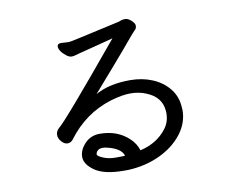

<svg xmlns="http://www.w3.org/2000/svg" viewBox="-79 -817 1158 937"><g transform="rotate(-10 500.0 -349.0)"><path d="M433 -55Q468 -55 480 -56Q471 -89 416 -106Q395 -113 379 -113Q363 -113 354 -105Q345 -97 345 -86Q345 -78 372 -66.5Q399 -55 433 -55ZM484 15H462Q366 15 319.5 -17Q273 -49 273 -86Q273 -121 302.5 -152Q332 -183 377 -183Q420 -183 455.5 -170Q491 -157 519.5 -130.5Q548 -104 559 -69Q644 -89 690 -150Q715 -182 715 -227L714 -240Q708 -307 636 -336Q601 -351 559 -351Q516 -351 460 -334Q328 -294 242 -178Q231 -164 215 -164Q199 -164 185 -180Q171 -196 171 -213Q171 -231 186 -245Q221 -271 519 -631Q507 -628 436.5 -609.5Q366 -591 350.5 -587.5Q335 -584 326.5 -581Q318 -578 308 -578Q296 -578 282 -589Q249 -615 249 -638Q249 -652 268 -652L305 -650Q315 -650 363 -661Q545 -702 554.5 -703.5Q564 -705 573 -709Q582 -713 596 -713Q610 -713 626 -698.5Q642 -684 642 -672Q642 -659 633 -651Q624 -643 596 -609Q568 -575 506 -503.5Q444 -432 395 -376Q463 -415 568 -415Q628 -415 678 -394Q728 -373 759.5 -334Q791 -295 794 -241L795 -227Q795 -163 753 -109Q711 -55 640.5 -22Q570 11 484 15Z"/></g></svg>

Font: LXGW WenKai Lite Medium
Style: Regular
Weight: 500
Designer: LXGW / Fontworks Inc.
Foundry: LXGW / Fontworks Inc.
Version: Version 1.511; March 25, 2025